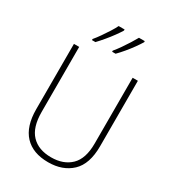

<svg xmlns="http://www.w3.org/2000/svg" viewBox="-225 -1072 1084 1204"><g transform="rotate(30 317.0 -470.5)"><path d="M549 -240Q549 -111 485 -50.5Q421 10 316 10Q205 10 145.5 -53.5Q86 -117 86 -241V-714H124V-243Q124 -132 174.5 -79Q225 -26 317 -26Q406 -26 458.5 -77Q511 -128 511 -237V-714H549ZM462 -943Q450 -923 430 -895Q410 -867 386.5 -839Q363 -811 343 -791H318V-799Q335 -819 354.5 -847Q374 -875 391.5 -903Q409 -931 420 -951H462ZM316 -943Q304 -923 284 -895.5Q264 -868 240.5 -840Q217 -812 197 -791H172V-799Q189 -819 208.5 -847Q228 -875 245.5 -902.5Q263 -930 273 -951H316Z"/></g></svg>

Font: Noto Sans Gujarati SemiCondensed ExtraLight
Style: Regular
Weight: 200
Width: 4
Designer: Jelle Bosma - Monotype Design Team, Universal Thirst
Foundry: Monotype Imaging Inc.
Version: Version 2.106; ttfautohint (v1.8.4.7-5d5b)